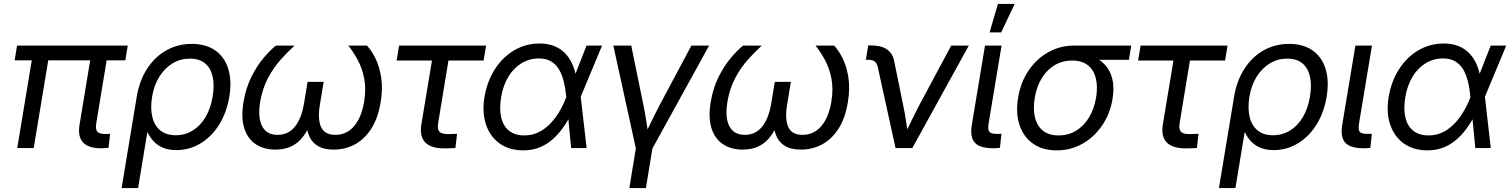

<svg xmlns="http://www.w3.org/2000/svg" viewBox="-20 -755 7700 979"><path d="M495.6 1Q430.2 1 403.1 -29.1Q376 -59.1 385.3 -117.2L448.7 -501H532.7L471.2 -128.9Q465.8 -97.7 475.3 -84.7Q484.9 -71.8 516.1 -71.8Q524.4 -71.8 529.8 -72Q535.2 -72.3 541.5 -72.8L533.2 -1Q524.4 -0.5 515.4 0.2Q506.3 1 495.6 1ZM67.9 0 150.9 -501H234.9L151.9 0ZM54.7 -447.3 66.9 -522.5H631.3L619.1 -447.3Z M600.1 204.1 677.2 -261.7Q690.9 -343.8 730 -404.3Q769 -464.8 827.6 -498Q886.2 -531.2 958 -531.2Q1029.3 -531.2 1076.9 -498.3Q1124.5 -465.3 1143.6 -404.8Q1162.6 -344.2 1149.4 -262.2Q1135.7 -180.7 1097.4 -119.4Q1059.1 -58.1 1002.7 -23.9Q946.3 10.3 879.4 10.3Q840.3 10.3 812 -1.5Q783.7 -13.2 764.4 -33.4Q745.1 -53.7 732.9 -79.6H731L684.1 204.1ZM876 -65.4Q923.8 -65.4 962.9 -89.6Q1002 -113.8 1028.1 -158Q1054.2 -202.1 1064 -261.2Q1074.2 -320.8 1064.2 -364.7Q1054.2 -408.7 1025.1 -432.4Q996.1 -456.1 948.2 -456.1Q899.9 -456.1 859.9 -431.9Q819.8 -407.7 792.5 -364Q765.1 -320.3 755.4 -261.2Q746.1 -202.1 756.8 -158Q767.6 -113.8 797.9 -89.6Q828.1 -65.4 876 -65.4Z M1384.3 7.8Q1326.7 7.8 1285.2 -19Q1243.7 -45.9 1226.1 -99.6Q1208.5 -153.3 1221.2 -233.4Q1233.4 -305.7 1261.5 -362.3Q1289.6 -418.9 1323.7 -459.2Q1357.9 -499.5 1386.7 -522.5H1481.9Q1447.3 -491.2 1410.6 -450.2Q1374 -409.2 1345.9 -356Q1317.9 -302.7 1306.6 -235.4Q1293.5 -155.3 1316.7 -111.3Q1339.8 -67.4 1395.5 -67.4Q1449.2 -67.4 1482.9 -108.2Q1516.6 -148.9 1529.8 -225.6L1548.3 -337.4H1630.4L1611.8 -225.6Q1598.6 -148.9 1616.7 -108.2Q1634.8 -67.4 1689.5 -67.4Q1747.1 -67.4 1784.9 -111.1Q1822.8 -154.8 1836.4 -234.9Q1847.7 -302.7 1836.9 -355.7Q1826.2 -408.7 1803.7 -450Q1781.2 -491.2 1755.9 -522.5H1851.1Q1873 -499.5 1893.6 -459Q1914.1 -418.5 1923.3 -361.8Q1932.6 -305.2 1920.9 -233.4Q1907.7 -152.8 1873.5 -99.4Q1839.4 -45.9 1790 -19Q1740.7 7.8 1681.6 7.8Q1634.3 7.8 1604.7 -8.3Q1575.2 -24.4 1560.8 -52.5Q1546.4 -80.6 1542.5 -116.7H1558.6Q1543.5 -79.6 1519.8 -51.3Q1496.1 -22.9 1462.9 -7.6Q1429.7 7.8 1384.3 7.8Z M2244.6 1.5Q2177.2 1.5 2147.9 -29.3Q2118.7 -60.1 2128.4 -120.1L2182.6 -446.3H2002.4L2015.1 -522.5H2458.5L2445.8 -446.3H2266.6L2214.4 -128.9Q2209 -97.7 2219.7 -84.5Q2230.5 -71.3 2263.2 -71.3Q2274.4 -71.3 2286.6 -71.8Q2298.8 -72.3 2310.5 -72.8L2302.2 -0.5Q2289.1 0.5 2274.2 1Q2259.3 1.5 2244.6 1.5Z M2648.4 11.7Q2577.1 11.7 2528.1 -23.2Q2479 -58.1 2458.3 -119.4Q2437.5 -180.7 2450.2 -259.8Q2463.9 -340.3 2503.2 -401.9Q2542.5 -463.4 2601.6 -498.3Q2660.6 -533.2 2731.9 -533.2Q2772.5 -533.2 2804 -521Q2835.4 -508.8 2858.2 -486.6Q2880.9 -464.4 2895.5 -433.8Q2910.2 -403.3 2917 -366.2H2947.3L2940.9 -262.7L2971.2 0H2892.1L2867.2 -262.7Q2862.8 -307.1 2853.5 -343.3Q2844.2 -379.4 2828.1 -404.5Q2812 -429.7 2787.4 -443.4Q2762.7 -457 2727.5 -457Q2679.2 -457 2639.2 -432.6Q2599.1 -408.2 2572.3 -364Q2545.4 -319.8 2535.2 -259.8Q2525.4 -200.2 2535.6 -156.2Q2545.9 -112.3 2575.7 -88.4Q2605.5 -64.5 2653.8 -64.5Q2689.9 -64.5 2721.2 -78.4Q2752.4 -92.3 2779.3 -118.2Q2806.2 -144 2828.4 -179.9Q2850.6 -215.8 2867.7 -259.8L2970.7 -522.5H3049.8L2940.4 -259.8L2912.6 -156.2H2883.8Q2863.8 -120.1 2840.1 -89.6Q2816.4 -59.1 2787.8 -36.4Q2759.3 -13.7 2724.9 -1Q2690.4 11.7 2648.4 11.7Z M3223.6 8.3 3107.4 -522.5H3198.7L3260.7 -219.7Q3269 -179.7 3275.1 -139.6Q3281.2 -99.6 3287.6 -60.1H3265.1Q3284.2 -99.6 3303.5 -139.6Q3322.8 -179.7 3343.8 -219.7L3505.4 -522.5H3595.7L3303.2 8.3ZM3189 204.1 3223.1 -3.9H3307.6L3273.4 204.1Z M3766.6 7.8Q3709 7.8 3667.5 -19Q3626 -45.9 3608.4 -99.6Q3590.8 -153.3 3603.5 -233.4Q3615.7 -305.7 3643.8 -362.3Q3671.9 -418.9 3706.1 -459.2Q3740.2 -499.5 3769 -522.5H3864.3Q3829.6 -491.2 3793 -450.2Q3756.3 -409.2 3728.3 -356Q3700.2 -302.7 3689 -235.4Q3675.8 -155.3 3699 -111.3Q3722.2 -67.4 3777.8 -67.4Q3831.5 -67.4 3865.2 -108.2Q3898.9 -148.9 3912.1 -225.6L3930.7 -337.4H4012.7L3994.1 -225.6Q3981 -148.9 3999 -108.2Q4017.1 -67.4 4071.8 -67.4Q4129.4 -67.4 4167.2 -111.1Q4205.1 -154.8 4218.8 -234.9Q4230 -302.7 4219.2 -355.7Q4208.5 -408.7 4186 -450Q4163.6 -491.2 4138.2 -522.5H4233.4Q4255.4 -499.5 4275.9 -459Q4296.4 -418.5 4305.7 -361.8Q4314.9 -305.2 4303.2 -233.4Q4290 -152.8 4255.9 -99.4Q4221.7 -45.9 4172.4 -19Q4123 7.8 4064 7.8Q4016.6 7.8 3987.1 -8.3Q3957.5 -24.4 3943.1 -52.5Q3928.7 -80.6 3924.8 -116.7H3940.9Q3925.8 -79.6 3902.1 -51.3Q3878.4 -22.9 3845.2 -7.6Q3812 7.8 3766.6 7.8Z M4546.4 0 4456.1 -411.6Q4451.2 -433.1 4440.2 -441.7Q4429.2 -450.2 4406.2 -450.2H4395L4407.2 -523.4H4420.9Q4472.2 -523.4 4501.5 -503.9Q4530.8 -484.4 4539.1 -444.8L4585 -219.7Q4593.8 -179.2 4599.6 -139.2Q4605.5 -99.1 4611.8 -60.1H4589.4Q4608.4 -99.6 4627.7 -139.6Q4647 -179.7 4668 -219.7L4830.1 -522.5H4919.9L4631.8 0Z M5045.9 1Q4976.6 1 4950.9 -27.1Q4925.3 -55.2 4935.1 -117.2L5002.4 -522.5H5086.9L5021.5 -128.9Q5015.6 -95.2 5023.9 -83.7Q5032.2 -72.3 5063 -72.3Q5069.3 -72.3 5075.7 -72.3Q5082 -72.3 5086.4 -72.8L5078.6 -1Q5071.8 -0.5 5063.2 0.2Q5054.7 1 5045.9 1ZM5025.9 -589.8 5068.4 -734.9H5153.8L5085 -589.8Z M5368.2 11.7Q5295.9 11.7 5247.3 -22.7Q5198.7 -57.1 5178.5 -117.7Q5158.2 -178.2 5171.4 -256.8Q5184.1 -335.4 5224.4 -395Q5264.6 -454.6 5324.7 -488.5Q5384.8 -522.5 5456.5 -522.5H5748L5736.3 -450.2H5538.6L5446.8 -446.3Q5397 -446.3 5357.2 -422.4Q5317.4 -398.4 5291.5 -355.7Q5265.6 -313 5256.3 -256.8Q5247.1 -200.7 5257.1 -157.2Q5267.1 -113.8 5297.4 -89.1Q5327.6 -64.5 5377.9 -64.5Q5428.2 -64.5 5468 -89.1Q5507.8 -113.8 5533.7 -157.5Q5559.6 -201.2 5568.8 -256.8Q5578.1 -313.5 5567.6 -356Q5557.1 -398.4 5527.1 -422.4Q5497.1 -446.3 5446.8 -446.3L5450.2 -485.4Q5501 -485.4 5542.2 -470.9Q5583.5 -456.5 5611.8 -427.2Q5640.1 -397.9 5651.4 -354Q5662.6 -310.1 5652.8 -250.5Q5640.6 -175.8 5600.3 -116.2Q5560.1 -56.6 5500.2 -22.5Q5440.4 11.7 5368.2 11.7Z M6025.4 1.5Q5958 1.5 5928.7 -29.3Q5899.4 -60.1 5909.2 -120.1L5963.4 -446.3H5783.2L5795.9 -522.5H6239.3L6226.6 -446.3H6047.4L5995.1 -128.9Q5989.7 -97.7 6000.5 -84.5Q6011.2 -71.3 6043.9 -71.3Q6055.2 -71.3 6067.4 -71.8Q6079.6 -72.3 6091.3 -72.8L6083 -0.5Q6069.8 0.5 6054.9 1Q6040 1.5 6025.4 1.5Z M6195.3 204.1 6272.5 -261.7Q6286.1 -343.8 6325.2 -404.3Q6364.3 -464.8 6422.9 -498Q6481.4 -531.2 6553.2 -531.2Q6624.5 -531.2 6672.1 -498.3Q6719.7 -465.3 6738.8 -404.8Q6757.8 -344.2 6744.6 -262.2Q6731 -180.7 6692.6 -119.4Q6654.3 -58.1 6597.9 -23.9Q6541.5 10.3 6474.6 10.3Q6435.5 10.3 6407.2 -1.5Q6378.9 -13.2 6359.6 -33.4Q6340.3 -53.7 6328.1 -79.6H6326.2L6279.3 204.1ZM6471.2 -65.4Q6519 -65.4 6558.1 -89.6Q6597.2 -113.8 6623.3 -158Q6649.4 -202.1 6659.2 -261.2Q6669.4 -320.8 6659.4 -364.7Q6649.4 -408.7 6620.4 -432.4Q6591.3 -456.1 6543.5 -456.1Q6495.1 -456.1 6455.1 -431.9Q6415 -407.7 6387.7 -364Q6360.4 -320.3 6350.6 -261.2Q6341.3 -202.1 6352.1 -158Q6362.8 -113.8 6393.1 -89.6Q6423.3 -65.4 6471.2 -65.4Z M6934.6 1Q6865.2 1 6839.6 -27.1Q6814 -55.2 6823.7 -117.2L6891.1 -522.5H6975.6L6910.2 -128.9Q6904.3 -95.2 6912.6 -83.7Q6920.9 -72.3 6951.7 -72.3Q6958 -72.3 6964.4 -72.3Q6970.7 -72.3 6975.1 -72.8L6967.3 -1Q6960.4 -0.5 6951.9 0.2Q6943.4 1 6934.6 1Z M7258.8 11.7Q7187.5 11.7 7138.4 -23.2Q7089.4 -58.1 7068.6 -119.4Q7047.9 -180.7 7060.5 -259.8Q7074.2 -340.3 7113.5 -401.9Q7152.8 -463.4 7211.9 -498.3Q7271 -533.2 7342.3 -533.2Q7382.8 -533.2 7414.3 -521Q7445.8 -508.8 7468.5 -486.6Q7491.2 -464.4 7505.9 -433.8Q7520.5 -403.3 7527.3 -366.2H7557.6L7551.3 -262.7L7581.5 0H7502.4L7477.5 -262.7Q7473.1 -307.1 7463.9 -343.3Q7454.6 -379.4 7438.5 -404.5Q7422.4 -429.7 7397.7 -443.4Q7373 -457 7337.9 -457Q7289.6 -457 7249.5 -432.6Q7209.5 -408.2 7182.6 -364Q7155.8 -319.8 7145.5 -259.8Q7135.7 -200.2 7146 -156.2Q7156.2 -112.3 7186 -88.4Q7215.8 -64.5 7264.2 -64.5Q7300.3 -64.5 7331.5 -78.4Q7362.8 -92.3 7389.6 -118.2Q7416.5 -144 7438.7 -179.9Q7460.9 -215.8 7478 -259.8L7581.1 -522.5H7660.2L7550.8 -259.8L7522.9 -156.2H7494.1Q7474.1 -120.1 7450.4 -89.6Q7426.8 -59.1 7398.2 -36.4Q7369.6 -13.7 7335.2 -1Q7300.8 11.7 7258.8 11.7Z"/></svg>

Font: Inter 28pt
Style: Italic
Weight: 400
Italic angle: -9.3988°
Designer: Rasmus Andersson
Foundry: rsms
Version: Version 4.001;git-66647c0bb